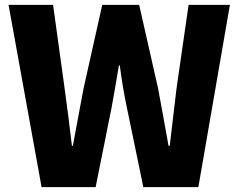

<svg xmlns="http://www.w3.org/2000/svg" viewBox="-20 -765 975 785"><path d="M150 0 15 -745H197L244 -405Q252 -347 259.5 -288Q267 -229 274 -169H278Q289 -229 300 -288Q311 -347 322 -405L398 -745H549L626 -405Q637 -348 647.5 -288.5Q658 -229 669 -169H674Q681 -229 688 -288Q695 -347 702 -405L751 -745H920L791 0H566L499 -324Q490 -367 482.5 -411Q475 -455 470 -497H466Q459 -455 451.5 -411Q444 -367 436 -324L371 0Z"/></svg>

Font: Noto Sans HK Thin Black
Style: Regular
Weight: 900
Version: Version 2.004-H2;hotconv 1.0.118;makeotfexe 2.5.65603